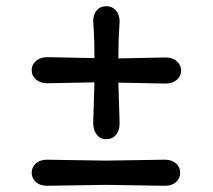

<svg xmlns="http://www.w3.org/2000/svg" viewBox="-20 -686 685 618"><path d="M132 -502 284 -499Q284 -557 282 -586Q280 -615 280 -617Q280 -640 291.5 -653Q303 -666 322 -666Q341 -666 353 -652.5Q365 -639 365 -616Q365 -614 364 -600Q361 -556 361 -498L513 -501Q535 -501 549 -489Q563 -477 563 -459Q563 -441 549 -429Q535 -417 513 -417L361 -420L365 -289Q365 -266 353.5 -252Q342 -238 322.5 -238Q303 -238 291.5 -252.5Q280 -267 280 -290L284 -421L132 -418Q110 -418 96 -430Q82 -442 82 -460Q82 -478 96 -490Q110 -502 132 -502ZM321 -91 131 -88Q109 -88 95.5 -100Q82 -112 82 -130Q82 -148 95.5 -160Q109 -172 131 -172L321 -169L511 -172Q533 -172 546.5 -160Q560 -148 560 -130Q560 -112 546.5 -100Q533 -88 511 -88Z"/></svg>

Font: Delius Unicase
Style: Regular
Weight: 400
Designer: Natalia Raices
Foundry: Natalia Raices
Version: Version 1.002